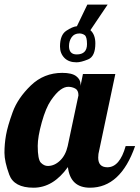

<svg xmlns="http://www.w3.org/2000/svg" viewBox="-33 -829 621 854"><path d="M308.1 -586.9Q354 -586.9 354 -632.8Q354 -665.5 343.5 -672.9Q333 -680.2 320.3 -680.2Q297.4 -680.2 285.6 -663.3Q273.9 -646.5 273.9 -624Q273.9 -586.9 308.1 -586.9ZM391.1 -636.2Q391.1 -578.1 359.1 -564.9Q327.1 -551.8 307.6 -551.8Q272.5 -551.8 253.2 -571.8Q233.9 -591.8 233.9 -622.1Q233.9 -673.3 261.5 -691.9Q289.1 -710.4 309.1 -712.4L355.5 -808.6H445.8L369.1 -694.8Q391.1 -674.8 391.1 -636.2ZM134.8 -180.2Q134.8 -119.6 148.9 -105.2Q163.1 -90.8 179.7 -90.8Q209 -90.8 233.9 -114.5Q258.8 -138.2 268.1 -179.2L315.9 -404.8Q315.9 -427.7 301.5 -435.3Q287.1 -442.9 270.5 -442.9Q253.9 -442.9 235.1 -429.2Q216.3 -415.5 193.6 -382.6Q170.9 -349.6 152.8 -284.9Q134.8 -220.2 134.8 -180.2ZM244.1 -504.9Q286.6 -504.9 305.9 -490.2Q325.2 -475.6 325.2 -454.1V-446.8L335.9 -500H480L408.2 -160.2Q403.8 -145 403.8 -127.9Q403.8 -85 444.8 -85Q499.5 -85 525.9 -179.2H567.9Q503.4 5.9 367.2 5.9Q279.8 5.9 269 -85.9Q203.6 5.9 116.2 5.9Q29.3 5.9 8.1 -52.2Q-13.2 -110.4 -13.2 -149.4Q-13.2 -188.5 -6.3 -227.8Q0.5 -267.1 23.2 -329.8Q45.9 -392.6 104 -448.7Q162.1 -504.9 244.1 -504.9Z"/></svg>

Font: Lobster-Regular
Style: Regular
Weight: 400
Designer: Pablo Impallari
Foundry: Pablo Impallari
Version: Version 1.007; ttfautohint (v1.1) -l 8 -r 50 -G 50 -x 14 -D 